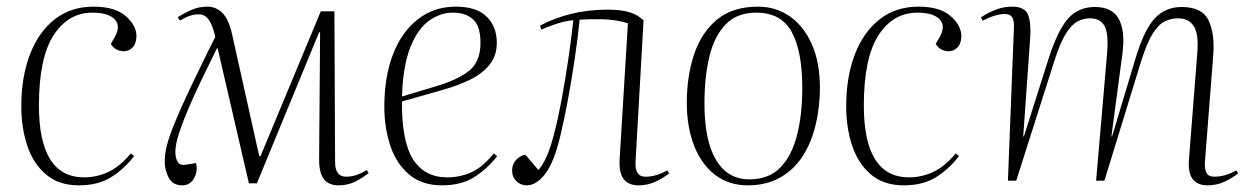

<svg xmlns="http://www.w3.org/2000/svg" viewBox="-20 -543 3762 577"><path d="M261 -523Q326 -523 358 -494.5Q390 -466 390 -435Q390 -413 379 -401Q368 -389 352 -389Q327 -389 313 -411L324 -430Q344 -464 325 -484.5Q306 -505 258 -505Q185 -505 141 -437Q97 -369 97 -226Q97 -10 233 -10Q270 -10 305 -26Q340 -42 373 -82L383 -74Q355 -37 315.5 -11.5Q276 14 217 14Q157 14 118.5 -18.5Q80 -51 62 -105Q44 -159 44 -223Q44 -312 70 -379.5Q96 -447 144.5 -485Q193 -523 261 -523Z M752 8H728L634 -398H632Q611 -355 589 -310Q567 -265 548.5 -222Q530 -179 518.5 -144Q507 -109 507 -87Q507 -67 514.5 -56Q522 -45 538 -48L569 -53Q575 -28 563 -7Q551 14 528 14Q499 14 487 -9Q475 -32 475 -57Q475 -80 481.5 -106Q488 -132 504.5 -172.5Q521 -213 552 -279Q572 -320 590 -357.5Q608 -395 627 -432Q620 -464 608.5 -482Q597 -500 577 -500Q565 -500 552 -496Q539 -492 521 -481L514 -491Q534 -504 556 -513.5Q578 -523 603 -523Q629 -523 648 -504.5Q667 -486 677 -442L759 -74H763L944 -509H985L987 -56Q987 -12 1020 -12Q1036 -12 1051 -17Q1066 -22 1082 -32L1088 -23Q1072 -10 1049 2Q1026 14 998 14Q968 14 953.5 -4.5Q939 -23 939 -63L942 -446H939Z M1350 -523Q1412 -523 1442.5 -493Q1473 -463 1473 -414Q1473 -376 1451.5 -349Q1430 -322 1393.5 -304Q1357 -286 1311 -273L1188 -238Q1187 -118 1221.5 -64Q1256 -10 1324 -10Q1362 -10 1396 -25Q1430 -40 1464 -82L1474 -74Q1446 -37 1406.5 -11.5Q1367 14 1308 14Q1248 14 1209.5 -18.5Q1171 -51 1153 -105Q1135 -159 1135 -223Q1135 -312 1161 -379.5Q1187 -447 1235.5 -485Q1284 -523 1350 -523ZM1424 -414Q1424 -464 1402 -484.5Q1380 -505 1341 -505Q1303 -505 1269 -480.5Q1235 -456 1213 -400.5Q1191 -345 1188 -253L1288 -283Q1356 -303 1390 -330.5Q1424 -358 1424 -414Z M1603 -466Q1646 -489 1697 -501.5Q1748 -514 1806 -514Q1846 -514 1871 -506.5Q1896 -499 1914 -482L1890 -58Q1887 -12 1919 -12Q1953 -12 1985 -31L1991 -22Q1975 -9 1951 2.5Q1927 14 1899 14Q1869 14 1854.5 -4.5Q1840 -23 1842 -63L1867 -473Q1832 -484 1793 -485Q1754 -486 1722 -484Q1717 -433 1707.5 -368.5Q1698 -304 1686.5 -242Q1675 -180 1664 -135Q1645 -55 1618.5 -20.5Q1592 14 1563 14Q1545 14 1532 1.5Q1519 -11 1519 -31Q1519 -50 1531.5 -63Q1544 -76 1559 -78L1598 -32Q1625 -62 1645 -140Q1657 -186 1668 -245Q1679 -304 1688 -366Q1697 -428 1703 -482Q1681 -481 1651 -471Q1621 -461 1607 -454Z M2227 14Q2170 14 2129 -17.5Q2088 -49 2066 -105Q2044 -161 2044 -234Q2044 -313 2065.5 -378.5Q2087 -444 2134 -483.5Q2181 -523 2258 -523Q2312 -523 2354 -493.5Q2396 -464 2420 -409.5Q2444 -355 2444 -279Q2444 -222 2431.5 -169Q2419 -116 2393 -75Q2367 -34 2325.5 -10Q2284 14 2227 14ZM2232 -4Q2290 -4 2324.5 -39Q2359 -74 2375 -136Q2391 -198 2391 -278Q2391 -390 2359 -447.5Q2327 -505 2253 -505Q2195 -505 2161 -470Q2127 -435 2112 -373.5Q2097 -312 2097 -232Q2097 -120 2132 -62Q2167 -4 2232 -4Z M2740 -523Q2805 -523 2837 -494.5Q2869 -466 2869 -435Q2869 -413 2858 -401Q2847 -389 2831 -389Q2806 -389 2792 -411L2803 -430Q2823 -464 2804 -484.5Q2785 -505 2737 -505Q2664 -505 2620 -437Q2576 -369 2576 -226Q2576 -10 2712 -10Q2749 -10 2784 -26Q2819 -42 2852 -82L2862 -74Q2834 -37 2794.5 -11.5Q2755 14 2696 14Q2636 14 2597.5 -18.5Q2559 -51 2541 -105Q2523 -159 2523 -223Q2523 -312 2549 -379.5Q2575 -447 2623.5 -485Q2672 -523 2740 -523Z M3307 -382Q3312 -441 3299.5 -464.5Q3287 -488 3255 -488Q3237 -488 3219 -479Q3201 -470 3183.5 -442.5Q3166 -415 3148 -358L3034 0H3009L3027 -458Q3028 -482 3021.5 -491.5Q3015 -501 2999 -501Q2987 -501 2971 -496.5Q2955 -492 2933 -481L2928 -491Q2948 -504 2971.5 -513.5Q2995 -523 3022 -523Q3060 -523 3069.5 -498.5Q3079 -474 3076 -430L3055 -133H3057L3131 -366Q3159 -453 3190 -487.5Q3221 -522 3270 -522Q3323 -522 3342.5 -485.5Q3362 -449 3353 -381L3320 -133H3322L3392 -366Q3418 -453 3450 -487.5Q3482 -522 3531 -522Q3593 -522 3612 -481.5Q3631 -441 3626 -377L3601 -56Q3600 -34 3606 -23Q3612 -12 3629 -12Q3663 -12 3695 -31L3701 -22Q3685 -9 3661 2.5Q3637 14 3609 14Q3579 14 3564.5 -4.5Q3550 -23 3553 -63L3578 -382Q3583 -441 3567.5 -464.5Q3552 -488 3520 -488Q3500 -488 3481 -479Q3462 -470 3444.5 -442.5Q3427 -415 3409 -358L3299 0H3274Z"/></svg>

Font: Literata 72pt ExtraLight
Style: Italic
Weight: 200
Italic angle: -2°
Designer: Latin by Veronika Burian and Jose Scaglione. Greek by Irene Vlachou. Cyrillic by Vera Evstafieva
Foundry: TypeTogether
Version: Version 3.002